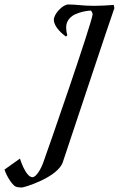

<svg xmlns="http://www.w3.org/2000/svg" viewBox="-171 -696 530 856"><path d="M21 31C13 54 -9 94 -26 94C-57 94 -82 11 -82 11L-151 60C-141 91 -117 127 -103 135C-97 139 -80 140 -74 140C-63 140 86 95 109 27C158 -119 315 -593 339 -660L336 -674C313 -672 273 -670 249 -670C195 -670 173 -676 133 -676C109 -676 69 -634 69 -608C69 -585 90 -557 123 -533L129 -539C125 -552 124 -567 124 -575C124 -607 149 -626 166 -633C190 -643 208 -647 234 -649C237 -647 242 -637 242 -632C236 -586 47 -40 21 31Z"/></svg>

Font: Romanesco
Style: Regular
Weight: 400
Designer: Astigmatic (AOETI)
Foundry: Astigmatic (AOETI)
Version: Version 1.000